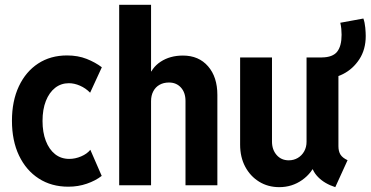

<svg xmlns="http://www.w3.org/2000/svg" viewBox="-20 -772 1544 800"><path d="M264.6 5.9Q194.3 5.9 141.6 -28.1Q88.9 -62 59.3 -123.8Q29.8 -185.5 29.8 -269Q29.8 -351.1 58.6 -412.4Q87.4 -473.6 138.9 -507.3Q190.4 -541 259.3 -541Q304.7 -541 341.1 -526.6Q377.4 -512.2 404.3 -491.7L355.5 -385.7Q336.9 -404.8 313.2 -415Q289.6 -425.3 267.1 -425.3Q234.4 -425.3 209.7 -406Q185.1 -386.7 171.1 -351.3Q157.2 -315.9 157.2 -268.1Q157.2 -220.7 170.9 -185.1Q184.6 -149.4 209.5 -129.6Q234.4 -109.9 268.6 -109.9Q293.5 -109.9 318.1 -120.4Q342.8 -130.9 356.4 -147.9L403.8 -39.1Q377.9 -19 341.8 -6.6Q305.7 5.9 264.6 5.9Z M476.6 0V-752H609.4V-474.6H626.5L599.1 -445.3Q610.4 -489.3 649.4 -514.9Q688.5 -540.5 742.2 -540.5Q808.1 -540.5 846.9 -495.8Q885.7 -451.2 885.7 -376.5V0H752.9V-351.6Q752.9 -386.2 733.9 -407.2Q714.8 -428.2 684.1 -428.2Q661.6 -428.2 644.8 -418.7Q627.9 -409.2 618.7 -391.6Q609.4 -374 609.4 -350.6V0Z M1143.6 7.8Q1096.7 7.8 1059.8 -14.9Q1022.9 -37.6 1001.7 -77.4Q980.5 -117.2 980.5 -169.4V-532.7H1113.3V-182.1Q1113.3 -148.4 1132.6 -126.2Q1151.9 -104 1183.1 -104Q1204.1 -104 1220.9 -114Q1237.8 -124 1247.6 -141.6Q1257.3 -159.2 1257.3 -181.2V-532.7H1390.1V-163.1Q1390.1 -141.1 1398.7 -127.7Q1407.2 -114.3 1428.2 -104.5L1377 7.8Q1332 -6.8 1305.2 -34.4Q1278.3 -62 1276.9 -95.2L1302.7 -66.4H1254.4L1297.9 -99.1Q1281.2 -51.8 1239 -22Q1196.8 7.8 1143.6 7.8ZM1323.2 -445.3 1321.3 -532.7Q1366.2 -533.2 1384.8 -556.6Q1403.3 -580.1 1403.3 -627Q1403.3 -639.2 1402.1 -651.9Q1400.9 -664.6 1397.9 -677.2L1494.1 -694.8Q1500 -678.2 1502 -656.5Q1503.9 -634.8 1503.9 -622.1Q1503.9 -565.9 1477.3 -525.1Q1450.7 -484.4 1409.2 -463.4Q1367.7 -442.4 1323.2 -445.3Z"/></svg>

Font: Reddit Sans Condensed
Style: Bold
Weight: 700
Designer: Stephen Hutchings
Foundry: Reddit
Version: Version 1.014